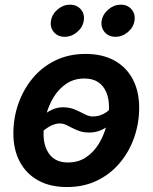

<svg xmlns="http://www.w3.org/2000/svg" viewBox="-20 -773 640 805"><path d="M260.7 11.2Q189.9 11.2 139.9 -16.6Q89.8 -44.4 63 -95Q36.1 -145.5 36.1 -213.4Q36.1 -278.8 57.1 -338.6Q78.1 -398.4 117.4 -445.6Q156.7 -492.7 212.6 -519.8Q268.6 -546.9 338.9 -546.9Q409.2 -546.9 459.5 -519.3Q509.8 -491.7 536.6 -440.9Q563.5 -390.1 563.5 -321.8Q563.5 -256.8 542.7 -197Q522 -137.2 482.4 -90.1Q442.9 -43 387 -15.9Q331.1 11.2 260.7 11.2ZM265.1 -91.8Q308.6 -91.8 340.8 -113.5Q373 -135.3 394.3 -170.2Q415.5 -205.1 426.3 -245.6Q437 -286.1 437 -323.7Q437 -359.9 425.5 -386.7Q414.1 -413.6 391.4 -428.7Q368.7 -443.8 334 -443.8Q291 -443.8 258.8 -422.4Q226.6 -400.9 205.3 -366.2Q184.1 -331.5 173.3 -290.8Q162.6 -250 162.6 -211.9Q162.6 -158.2 188.2 -125Q213.9 -91.8 265.1 -91.8ZM135.7 -200.2 100.1 -232.9Q127 -260.7 150.6 -281.2Q174.3 -301.8 197 -312.5Q219.7 -323.2 243.2 -323.2Q272 -323.2 294.4 -313.5Q316.9 -303.7 335 -294.2Q353 -284.7 369.1 -284.7Q393.1 -284.7 415 -295.9Q437 -307.1 461.9 -338.4L499.5 -309.6Q474.1 -279.3 450.7 -258.5Q427.2 -237.8 404.1 -227.5Q380.9 -217.3 354.5 -217.3Q325.7 -217.3 304 -226.8Q282.2 -236.3 264.6 -245.8Q247.1 -255.4 230.5 -255.4Q210.4 -255.4 187 -242.4Q163.6 -229.5 135.7 -200.2ZM463.9 -618.7Q435.5 -618.7 418.7 -638.4Q401.9 -658.2 406.2 -686Q411.1 -713.9 434.6 -733.6Q458 -753.4 486.3 -753.4Q515.1 -753.4 531.7 -733.6Q548.3 -713.9 543.9 -686Q539.6 -658.2 516.1 -638.4Q492.7 -618.7 463.9 -618.7ZM251 -618.7Q222.7 -618.7 205.8 -638.4Q189 -658.2 193.8 -686Q198.2 -713.9 221.7 -733.6Q245.1 -753.4 273.4 -753.4Q302.2 -753.4 319.1 -733.6Q335.9 -713.9 331.1 -686Q326.7 -658.2 303.2 -638.4Q279.8 -618.7 251 -618.7Z"/></svg>

Font: Inter 18pt SemiBold
Style: Italic
Weight: 600
Italic angle: -9.3988°
Designer: Rasmus Andersson
Foundry: rsms
Version: Version 4.001;git-66647c0bb